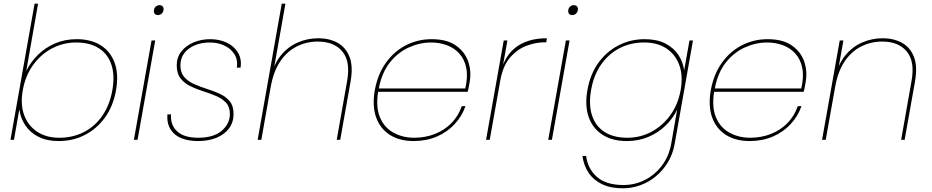

<svg xmlns="http://www.w3.org/2000/svg" viewBox="-20 -760 5067 1044"><path d="M123 -375Q147 -423 186.5 -462Q226 -501 279.5 -524Q333 -547 397 -547Q475 -547 528 -513.5Q581 -480 603.5 -418Q626 -356 611 -270Q596 -184 551.5 -122Q507 -60 442 -26.5Q377 7 299 7Q235 7 189.5 -16Q144 -39 118 -78Q92 -117 85 -165L56 0H37L168 -740H187ZM591 -270Q605 -351 585.5 -409Q566 -467 517 -498Q468 -529 394 -529Q324 -529 263 -497Q202 -465 160 -406.5Q118 -348 104 -270Q90 -192 111.5 -134Q133 -76 182.5 -43.5Q232 -11 302 -11Q376 -11 436.5 -42Q497 -73 537 -131.5Q577 -190 591 -270Z M708 0 804 -540H824L728 0ZM838 -678Q828 -678 821.5 -685Q815 -692 817 -705Q819 -718 828 -725Q837 -732 847 -732Q858 -732 864.5 -725Q871 -718 869 -705Q867 -692 858 -685Q849 -678 838 -678Z M1057 7Q1006 7 967.5 -8Q929 -23 908 -55.5Q887 -88 890 -138H910Q906 -80 943.5 -45.5Q981 -11 1058 -11Q1141 -11 1185.5 -49Q1230 -87 1230 -141Q1230 -179 1209 -201.5Q1188 -224 1155 -238Q1122 -252 1085.5 -263.5Q1049 -275 1016 -291Q983 -307 962 -333.5Q941 -360 941 -405Q941 -448 965.5 -479.5Q990 -511 1031.5 -529Q1073 -547 1123 -547Q1173 -547 1213 -528Q1253 -509 1274 -474Q1295 -439 1288 -392H1268Q1274 -435 1254.5 -465.5Q1235 -496 1199.5 -512.5Q1164 -529 1120 -529Q1076 -529 1040 -514Q1004 -499 982.5 -471.5Q961 -444 961 -405Q961 -365 982 -341Q1003 -317 1036 -302.5Q1069 -288 1105.5 -276.5Q1142 -265 1175 -250Q1208 -235 1229 -209.5Q1250 -184 1250 -141Q1250 -95 1225.5 -62Q1201 -29 1157.5 -11Q1114 7 1057 7Z M1381 0 1512 -740H1532L1401 0ZM1811 0 1867 -317Q1887 -425 1842 -479.5Q1797 -534 1708 -534Q1647 -534 1594 -507.5Q1541 -481 1504 -426.5Q1467 -372 1452 -287L1453 -340Q1469 -412 1507.5 -459Q1546 -506 1599 -529Q1652 -552 1711 -552Q1770 -552 1815 -527.5Q1860 -503 1880.5 -451Q1901 -399 1886 -315L1830 0Z M2026 -261 2030 -279H2510Q2525 -344 2515 -391.5Q2505 -439 2477 -469.5Q2449 -500 2409 -514.5Q2369 -529 2324 -529Q2263 -529 2203 -502Q2143 -475 2099 -419Q2055 -363 2039 -275L2037 -267Q2022 -179 2046 -122Q2070 -65 2120.5 -38Q2171 -11 2232 -11Q2292 -11 2344.5 -31.5Q2397 -52 2435 -91Q2473 -130 2491 -183H2511Q2492 -128 2452 -85Q2412 -42 2355.5 -17.5Q2299 7 2229 7Q2154 7 2101 -26Q2048 -59 2025.5 -121Q2003 -183 2018 -270Q2034 -357 2078.5 -419Q2123 -481 2187.5 -514Q2252 -547 2327 -547Q2410 -547 2459 -512.5Q2508 -478 2526 -425Q2544 -372 2534 -315Q2530 -296 2528.5 -285.5Q2527 -275 2523 -261Z M2700 -321 2697 -341Q2706 -393 2726.5 -432.5Q2747 -472 2779.5 -498.5Q2812 -525 2855.5 -538.5Q2899 -552 2954 -552L2950 -530H2941Q2893 -530 2842.5 -511Q2792 -492 2753 -446.5Q2714 -401 2700 -321ZM2623 0 2719 -540H2739L2643 0Z M2961 0 3057 -540H3077L2981 0ZM3091 -678Q3081 -678 3074.5 -685Q3068 -692 3070 -705Q3072 -718 3081 -725Q3090 -732 3100 -732Q3111 -732 3117.5 -725Q3124 -718 3122 -705Q3120 -692 3111 -685Q3102 -678 3091 -678Z M3486 -547Q3551 -547 3596.5 -524Q3642 -501 3668 -462.5Q3694 -424 3700 -377L3729 -540H3748L3649 20Q3639 78 3611 123.5Q3583 169 3544 200.5Q3505 232 3459.5 248Q3414 264 3367 264Q3300 264 3253.5 241.5Q3207 219 3180.5 179.5Q3154 140 3147 88H3167Q3176 158 3226 202Q3276 246 3370 246Q3432 246 3486.5 218.5Q3541 191 3579.5 140Q3618 89 3630 20L3662 -164Q3640 -117 3600 -78Q3560 -39 3506.5 -16Q3453 7 3388 7Q3311 7 3257.5 -26.5Q3204 -60 3181.5 -122Q3159 -184 3174 -270Q3189 -356 3233.5 -418Q3278 -480 3343.5 -513.5Q3409 -547 3486 -547ZM3681 -270Q3695 -348 3673.5 -406.5Q3652 -465 3603 -497Q3554 -529 3483 -529Q3409 -529 3349 -498Q3289 -467 3248.5 -409Q3208 -351 3194 -270Q3180 -190 3199.5 -131.5Q3219 -73 3268 -42Q3317 -11 3391 -11Q3462 -11 3522.5 -43.5Q3583 -76 3625 -134Q3667 -192 3681 -270Z M3853 -261 3857 -279H4337Q4352 -344 4342 -391.5Q4332 -439 4304 -469.5Q4276 -500 4236 -514.5Q4196 -529 4151 -529Q4090 -529 4030 -502Q3970 -475 3926 -419Q3882 -363 3866 -275L3864 -267Q3849 -179 3873 -122Q3897 -65 3947.5 -38Q3998 -11 4059 -11Q4119 -11 4171.5 -31.5Q4224 -52 4262 -91Q4300 -130 4318 -183H4338Q4319 -128 4279 -85Q4239 -42 4182.5 -17.5Q4126 7 4056 7Q3981 7 3928 -26Q3875 -59 3852.5 -121Q3830 -183 3845 -270Q3861 -357 3905.5 -419Q3950 -481 4014.5 -514Q4079 -547 4154 -547Q4237 -547 4286 -512.5Q4335 -478 4353 -425Q4371 -372 4361 -315Q4357 -296 4355.5 -285.5Q4354 -275 4350 -261Z M4450 0 4546 -540H4566L4470 0ZM4880 0 4936 -317Q4956 -425 4911 -479.5Q4866 -534 4777 -534Q4716 -534 4663 -507.5Q4610 -481 4573 -426.5Q4536 -372 4521 -287L4522 -340Q4538 -412 4576.5 -459Q4615 -506 4668 -529Q4721 -552 4780 -552Q4839 -552 4884 -527.5Q4929 -503 4949.5 -451Q4970 -399 4955 -315L4899 0Z"/></svg>

Font: Poppins Variable
Style: Italic
Weight: 100
Italic angle: -10°
Designer: Jonny Pinhorn
Foundry: Indian Type Foundry
Version: Version 6.000